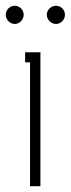

<svg xmlns="http://www.w3.org/2000/svg" viewBox="-33 -645 245 665"><path d="M129 -594C129 -577 144 -562 161 -562C178 -562 192 -577 192 -594C192 -611 178 -625 161 -625C144 -625 129 -611 129 -594ZM-13 -594C-13 -577 1 -562 18 -562C35 -562 49 -577 49 -594C49 -611 35 -625 18 -625C1 -625 -13 -611 -13 -594ZM71 -429V0H107V-464H54V-429Z"/></svg>

Font: Rawengulk
Style: Regular
Weight: 400
Version: Version 0.9